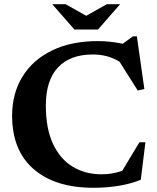

<svg xmlns="http://www.w3.org/2000/svg" viewBox="-20 -878 746 911"><path d="M461.5 -51Q487 -51 510.2 -54.8Q533.5 -58.5 560 -67.5L641.5 -203H670L648 -25Q602.5 -6.5 545.8 3.2Q489 13 424 13Q242 13 139.8 -75.5Q37.5 -164 37.5 -329Q37.5 -434.5 86.5 -514.2Q135.5 -594 226.8 -638.5Q318 -683 444 -683Q472 -683 499.5 -680.2Q527 -677.5 562.5 -670.5L610.5 -705.5H629.5L665 -455.5L633.5 -448.5L547 -585.5Q514.5 -604.5 484 -612Q453.5 -619.5 420.5 -619.5Q313 -619.5 255.2 -558.2Q197.5 -497 197.5 -377Q197.5 -268 231.5 -195.5Q265.5 -123 325 -87Q384.5 -51 461.5 -51ZM550 -858 445 -738H333L228 -858H291.5L389 -803L486.5 -858Z"/></svg>

Font: Newsreader Text
Style: Bold
Weight: 700
Designer: Hugues Gentile
Foundry: Production Type
Version: Version 1.001